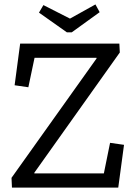

<svg xmlns="http://www.w3.org/2000/svg" viewBox="-20 -847 617 867"><path d="M430 -792 304 -701H282L156 -790L176 -824L296 -763L411 -827ZM514 0H34L32 -44L416 -583V-586H136L108 -453L46 -462L71 -650H519L521 -610L135 -67V-64H449L477 -202L540 -193Z"/></svg>

Font: Zilla Slab
Style: Regular
Weight: 400
Designer: Typotheque.com
Foundry: Typotheque type foundry
Version: Version 1.1; 2017; ttfautohint (v1.6)